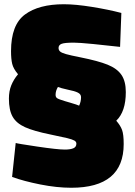

<svg xmlns="http://www.w3.org/2000/svg" viewBox="-20 -690 635 905"><path d="M37 144 54 -16Q62 -13 156.5 1Q251 15 286 15Q311 15 325.5 9Q340 3 340 -13Q340 -22 330.5 -27.5Q321 -33 296.5 -39Q272 -45 218 -56Q139 -72 98 -90.5Q57 -109 39.5 -140Q22 -171 22 -225Q22 -260 33 -287.5Q44 -315 65 -340Q43 -366 37.5 -389Q32 -412 32 -449Q32 -573 97.5 -621.5Q163 -670 281 -670Q336 -670 413.5 -657.5Q491 -645 552 -629L546 -469Q486 -476 419.5 -482.5Q353 -489 328 -489Q285 -489 270.5 -483.5Q256 -478 256 -464Q256 -454 263 -447.5Q270 -441 291 -435Q312 -429 358 -420Q443 -403 487.5 -385Q532 -367 552.5 -337Q573 -307 573 -256Q573 -164 528 -121Q548 -98 555.5 -77Q563 -56 563 -11Q563 195 316 195Q248 195 170 179.5Q92 164 37 144ZM362 -232Q362 -246 347 -253.5Q332 -261 301 -267Q265 -275 253 -280Q242 -262 242 -243Q242 -232 249.5 -227Q257 -222 287 -213L311 -206Q345 -196 353 -192Q362 -211 362 -232Z"/></svg>

Font: Cairo Black
Style: Regular
Weight: 900
Designer: Mohamed Gaber, Accademia di Belle Arti di Urbino and others
Foundry: Kief Type Foundry, Accademia di Belle Arti di Urbino and others
Version: Version 3.011